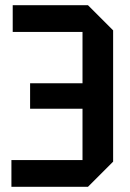

<svg xmlns="http://www.w3.org/2000/svg" viewBox="-20 -720 502 740"><path d="M416 -97 319 0H24V-103H298V-597H29V-700H319L416 -603ZM377 -301H96V-399H377Z"/></svg>

Font: Tektur SemiCondensed Medium
Style: Regular
Weight: 500
Width: 4
Designer: Adam Jagosz
Foundry: Adam Jagosz
Version: Version 1.005;gftools[0.9.30]